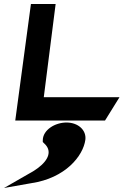

<svg xmlns="http://www.w3.org/2000/svg" viewBox="-30 -600 615 956"><path d="M301 10C245 10 184 46 183 98V107L190 114C230 150 214 196 157 238C144 248 127 258 112 266L-10 336L126 312C295 287 384 177 395 96C401 48 359 10 301 10ZM247 -580H124L46 0H493L565 -116H188Z"/></svg>

Font: Charger
Style: HemiRT
Weight: 900
Designer: Jasper
Foundry: Cannot Into Space Fonts
Version: Version 0.99